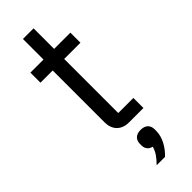

<svg xmlns="http://www.w3.org/2000/svg" viewBox="-296 -679 944 944"><g transform="rotate(-45 175.5 -207.0)"><path d="M199 0H299V-70H194V-446H307V-516H194V-659H120V-516H29V-446H114V-85C114 -35 144 0 199 0ZM213 66C180 66 162 84 162 113V123C162 145 174 162 197 167C188 198 173 217 146 245H204C236 215 264 171 264 124V113C264 84 246 66 213 66Z"/></g></svg>

Font: Braiins Sans
Style: Regular
Weight: 400
Designer: Mike Abbink, Paul van der Laan, Pieter van Rosmalen, Jiri Chlebus, Lubos Buracinsky
Foundry: Bold Monday, Sudetype
Version: Version 1.000;hotconv 1.0.109;makeotfexe 2.5.65596